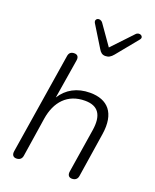

<svg xmlns="http://www.w3.org/2000/svg" viewBox="-165 -1003 890 1103"><g transform="rotate(20 280.0 -451.5)"><path d="M72 6C92 6 105 -4 108 -24L145 -264C162 -371 224 -441 331 -441C412 -441 445 -393 429 -295L387 -30C383 -7 393 6 412 6C432 6 445 -4 448 -24L490 -295C511 -430 451 -494 343 -494C263 -494 203 -460 166 -401L205 -641C209 -664 199 -676 180 -676C159 -676 148 -666 145 -646L47 -30C43 -7 53 6 72 6ZM351 -722C371 -722 384 -730 399 -748L506 -879C525 -902 491 -920 472 -900L354 -775L269 -896C250 -921 216 -905 231 -879L311 -749C321 -732 332 -722 351 -722Z"/></g></svg>

Font: SN Pro Light
Style: Italic
Weight: 300
Italic angle: -8.99998°
Designer: Tobias Whetton
Foundry: Supernotes
Version: Version 1.001;Glyphs 3.2 (3249)